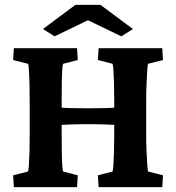

<svg xmlns="http://www.w3.org/2000/svg" viewBox="-20 -772 727 792"><path d="M386.7 0 383.8 -48.8 444.3 -64.5Q446.3 -70.3 447.8 -91.3Q449.2 -112.3 450.2 -144.5Q451.2 -176.8 451.2 -214.8V-357.4Q451.2 -397.5 450.2 -430.2Q449.2 -462.9 447.8 -483.9Q446.3 -504.9 444.3 -508.8L383.8 -524.4L386.7 -573.2H649.4L652.3 -524.4L590.8 -508.8Q588.9 -504.9 587.4 -481.9Q585.9 -459 584.5 -425.8Q583 -392.6 583 -357.4V-214.8Q583 -181.6 584.5 -148.4Q585.9 -115.2 587.4 -92.8Q588.9 -70.3 590.8 -64.5L652.3 -48.8L649.4 0ZM37.1 0 34.2 -48.8 95.7 -64.5Q97.7 -69.3 99.1 -89.8Q100.6 -110.4 101.6 -143.1Q102.5 -175.8 102.5 -214.8V-357.4Q102.5 -398.4 101.6 -431.2Q100.6 -463.9 99.1 -484.9Q97.7 -505.9 95.7 -508.8L34.2 -524.4L37.1 -573.2H297.9L300.8 -524.4L240.2 -508.8Q238.3 -504.9 236.8 -483.9Q235.4 -462.9 234.9 -430.2Q234.4 -397.5 234.4 -357.4V-214.8Q234.4 -176.8 234.9 -144.5Q235.4 -112.3 236.8 -91.3Q238.3 -70.3 240.2 -64.5L300.8 -48.8L297.9 0ZM212.9 -255.9V-330.1Q236.3 -327.1 266.6 -326.2Q296.9 -325.2 342.8 -325.2Q388.7 -325.2 418.9 -326.2Q449.2 -327.1 472.7 -330.1V-255.9Q452.1 -256.8 421.9 -258.3Q391.6 -259.8 342.8 -259.8Q293.9 -259.8 263.7 -258.3Q233.4 -256.8 212.9 -255.9ZM528.3 -652.3 480.5 -622.1 310.5 -704.1H375L205.1 -622.1L157.2 -652.3L291 -752H394.5Z"/></svg>

Font: Crimson Pro ExtraLight
Style: Bold
Weight: 700
Version: Version 1.002